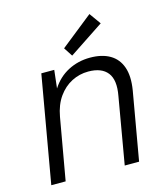

<svg xmlns="http://www.w3.org/2000/svg" viewBox="-110 -818 789 904"><g transform="rotate(-15 285.0 -366.0)"><path d="M28 0 119 -521H182L172 -433Q203 -482 252 -507.5Q301 -533 359 -533Q417 -533 455.5 -510.5Q494 -488 509.5 -443.5Q525 -399 514 -332L456 0H386L442 -324Q456 -399 427.5 -435.5Q399 -472 334 -472Q291 -472 253 -452.5Q215 -433 188 -395Q161 -357 151 -301L98 0ZM281 -564 253 -607 410 -732 450 -676Z"/></g></svg>

Font: DM Sans 10pt Light
Style: Italic
Weight: 300
Italic angle: -10°
Version: Version 4.004;gftools[0.9.30]